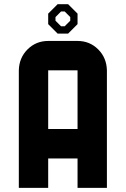

<svg xmlns="http://www.w3.org/2000/svg" viewBox="-20 -906 606 926"><path d="M354 -283.7V-566.9H212.4V-283.7ZM354 -708.5Q412.6 -708.5 453.4 -668Q494.1 -627.4 495.6 -566.9V0H354V-141.6H212.4V0H70.8V-566.9Q72.3 -627.4 113 -668Q153.8 -708.5 212.4 -708.5ZM318.8 -806.2V-823.7L292 -850.6H274.4L247.6 -823.7V-806.2L274.4 -779.3H292ZM308.6 -885.7 354 -840.3V-789.6L308.6 -744.1H257.8L212.4 -789.6V-840.3L257.8 -885.7Z"/></svg>

Font: Blazma
Style: Regular
Weight: 400
Designer: GGBotNet
Version: 1.00